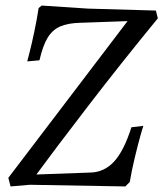

<svg xmlns="http://www.w3.org/2000/svg" viewBox="-20 -668 588 691"><path d="M87 -3 18 3 10 -28 439 -592 269 -586Q224 -585 196 -572.5Q168 -560 151 -531.5Q134 -503 122 -451L78 -447Q80 -455 87 -482Q94 -509 103.5 -554Q113 -599 119 -639L130 -648L297 -637L541 -630L548 -602Q415 -440 294.5 -283Q174 -126 111 -40L305 -47Q355 -48 390.5 -86.5Q426 -125 453 -210L496 -215Q493 -207 485 -178.5Q477 -150 465.5 -102.5Q454 -55 447 -13L431 3Z"/></svg>

Font: Alegreya SC
Style: Italic
Weight: 400
Italic angle: -7°
Designer: Juan Pablo del Peral
Foundry: Huerta Tipografica
Version: Version 2.007; ttfautohint (v1.6)